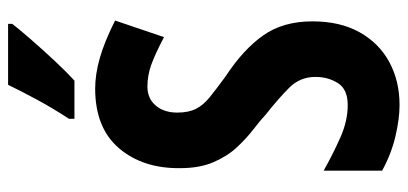

<svg xmlns="http://www.w3.org/2000/svg" viewBox="-280 -786 984 463"><g transform="rotate(-90 211.5 -555.0)"><path d="M391 -293Q391 -226 364.5 -179Q338 -132 292.5 -107.5Q247 -83 189 -83Q156 -83 113.5 -93Q71 -103 31 -125V-266Q72 -243 111.5 -225.5Q151 -208 189 -208Q227 -208 242 -231.5Q257 -255 257 -286Q257 -323 231 -349Q205 -375 167 -405Q152 -419 130.5 -435.5Q109 -452 87.5 -475Q66 -498 51.5 -531.5Q37 -565 37 -612Q36 -702 85 -759.5Q134 -817 229 -817Q263 -817 302 -806Q341 -795 393 -769L353 -651Q311 -673 285.5 -682Q260 -691 234 -691Q205 -691 188 -671Q171 -651 171 -619Q171 -592 180 -574Q189 -556 209 -540Q229 -524 259 -502Q323 -460 357 -412Q391 -364 391 -293ZM385 -1017Q371 -999 347.5 -972Q324 -945 297.5 -916.5Q271 -888 248 -867H156V-880Q182 -920 202 -957Q222 -994 238 -1027H385Z"/></g></svg>

Font: Noto Sans Kannada UI ExtraCondensed
Style: Bold
Weight: 700
Width: 2
Designer: Jelle Bosma - Monotype Design Team
Foundry: Monotype Imaging Inc.
Version: Version 2.005; ttfautohint (v1.8.4.7-5d5b)